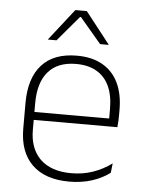

<svg xmlns="http://www.w3.org/2000/svg" viewBox="-51 -722 585 774"><g transform="rotate(5 241.5 -335.5)"><path d="M258 10Q160 10 107.5 -41.2Q55 -92.5 55 -187V-290.5Q55 -391.5 103.5 -445Q152 -498.5 245 -498.5Q307 -498.5 349.2 -474.2Q391.5 -450 413.2 -404.8Q435 -359.5 435 -295.5V-278Q435 -265.5 434.5 -252.8Q434 -240 432.5 -225.5H396Q396.5 -245.5 396.5 -263.2Q396.5 -281 396.5 -296Q396.5 -350.5 379.2 -388Q362 -425.5 328.2 -445.2Q294.5 -465 245 -465Q171 -465 132.5 -421Q94 -377 94 -293V-245V-239V-184.5Q94 -147 105 -117.5Q116 -88 137.2 -67.2Q158.5 -46.5 190 -35.5Q221.5 -24.5 263 -24.5Q310 -24.5 350.5 -38.5Q391 -52.5 426.5 -78.5L422 -40Q391.5 -17 349.8 -3.5Q308 10 258 10ZM75 -225.5V-257.5H422.5V-225.5ZM222.5 -681H269L368.5 -554V-553H334L247.5 -655H244L157.5 -553H123V-554Z"/></g></svg>

Font: Anek Bangla Medium ExtraLight
Style: Regular
Weight: 250
Version: Version 1.003